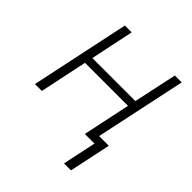

<svg xmlns="http://www.w3.org/2000/svg" viewBox="-194 -661 971 971"><g transform="rotate(45 291.5 -176.0)"><path d="M418.5 179.7 456.5 0H387.7L441.4 -254.9H133.8L80.1 0H30.8L143.1 -530.8H191.9L143.1 -298.3H450.7L500.5 -530.8H549.8L446.3 -43.5H515.6L468.3 179.7Z"/></g></svg>

Font: Open Sans Light
Style: Italic
Weight: 300
Italic angle: -12°
Designer: Monotype Design Team
Foundry: Monotype Imaging Inc.
Version: Version 3.003; ttfautohint (v1.8.4)